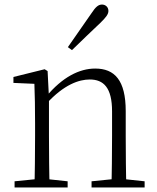

<svg xmlns="http://www.w3.org/2000/svg" viewBox="-20 -823 691 843"><path d="M44 0H277V-27L174 -38H154L44 -27ZM131 0H198C196 -48 195 -159 195 -226V-393L189 -511L176 -519L39 -485V-459L131 -455C133 -405 134 -350 134 -281V-226C134 -159 133 -48 131 0ZM382 0H615V-27L512 -38H491L382 -27ZM469 0H535C533 -48 532 -157 532 -226V-335C532 -471 483 -522 398 -522C329 -522 254 -485 182 -398H174L184 -368C261 -452 327 -474 374 -474C435 -474 472 -438 472 -334V-226C472 -157 471 -48 469 0ZM278 -616 296 -603C340 -645 382 -687 420 -722C446 -747 456 -761 456 -775C456 -793 442 -803 428 -803C412 -803 400 -793 381 -764C349 -718 314 -668 278 -616Z"/></svg>

Font: Source Han Serif CN VF
Style: Regular
Weight: 250
Designer: Ryoko NISHIZUKA 西塚涼子 (kana & ideographs); Frank Grießhammer (Latin, Greek & Cyrillic); Wenlong ZHANG 张文龙 (bopomofo); San
Foundry: Adobe
Version: Version 2.002;hotconv 1.1.0;makeotfexe 2.6.0